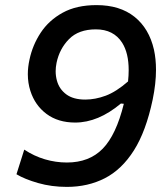

<svg xmlns="http://www.w3.org/2000/svg" viewBox="-20 -720 651 752"><path d="M242 12Q182 12 129.5 -3Q77 -18 44.5 -37.5L75 -134Q113.5 -108.5 156 -96Q198.5 -83.5 242 -83.5Q329.5 -83.5 382.2 -137.5Q435 -191.5 465 -313.5L453.5 -314.5Q364.5 -240 274.5 -240Q207.5 -240 162.2 -273.8Q117 -307.5 99 -364Q89 -395 89 -429.5Q89 -457 95.5 -486.5Q107.5 -543.5 139.5 -592Q171.5 -640.5 225.5 -670.2Q279.5 -700 358 -700Q449.5 -700 506.8 -654.2Q564 -608.5 583 -525.5Q591 -489 591 -446.5Q591 -393 578 -330Q552 -206 504.5 -131Q457 -56 390.8 -22Q324.5 12 242 12ZM201.5 -474Q198 -457 198 -441Q198 -422 203 -404Q212 -371 239.5 -350.5Q267 -330 314 -330Q353 -330 394 -345.2Q435 -360.5 481.5 -401Q484 -424.5 484 -445.5Q484 -512 458.5 -552.5Q425 -605 355.5 -605Q288 -605 250.5 -567Q213 -529 201.5 -474Z"/></svg>

Font: Heraclito Medium
Style: Italic
Weight: 500
Italic angle: -12°
Designer: Kostas Bartsokas (font) & Cristiano Sobral (main changes)
Foundry: Kostas Bartsokas (font) & Cristiano Sobral (main changes)
Version: Version 1.00;July 8, 2020;FontCreator 13.0.0.2655 64-bit